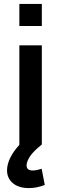

<svg xmlns="http://www.w3.org/2000/svg" viewBox="-20 -739 313 982"><path d="M194 -606H79V-719H194ZM209 207Q168 223 128 223Q76 223 46 198Q16 173 16 132Q16 103 31.5 70Q47 37 79 2V-507H194V0Q148 37 132 63Q116 89 116 106Q116 121 124.5 127Q133 133 146 133Q166 133 193 124Z"/></svg>

Font: Inria Sans
Style: Bold
Weight: 700
Designer: Black Foundry Team
Foundry: Black Foundry
Version: Version 1.2; ttfautohint (v1.8.3)